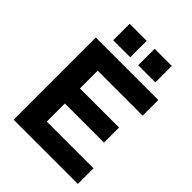

<svg xmlns="http://www.w3.org/2000/svg" viewBox="-253 -1036 1163 1163"><g transform="rotate(45 328.5 -454.0)"><path d="M309 -767H163V-908H309ZM524 -767H377V-908H524ZM627 0H77V-704H612V-570H227V-418H562V-289H227V-134H627Z"/></g></svg>

Font: CBA Beacon Sans Extra Bold
Style: Regular
Weight: 800
Designer: Wei Huang
Foundry: Wei Huang
Version: Version 1.002